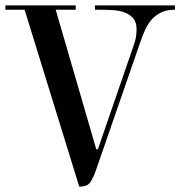

<svg xmlns="http://www.w3.org/2000/svg" viewBox="-70 -670 667 710"><path d="M426 -507Q431 -520 433 -535Q435 -550 435 -562Q435 -588 423 -602Q411 -616 392 -623.5Q373 -631 348.5 -632.5Q324 -634 298 -634H281V-650H577V-634Q548 -634 528 -625Q508 -616 493 -600Q478 -584 467.5 -561.5Q457 -539 448 -512L285 -41Q276 -15 265 2.5Q254 20 226 20H223L21 -634H-50V-650H210V-634H136L286 -118H292Z"/></svg>

Font: Elsie
Style: Regular
Weight: 400
Designer: Alejandro Inler
Foundry: Alejandro Inler
Version: 1.001